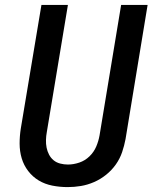

<svg xmlns="http://www.w3.org/2000/svg" viewBox="-20 -755 640 783"><path d="M256 8Q224 8 193.5 2Q163 -4 138 -19Q113 -34 95 -57.5Q77 -81 68.5 -109.5Q60 -138 60 -169.5Q60 -201 65 -232L149 -735H257L171 -217Q168 -201 167.5 -184.5Q167 -168 170 -153Q173 -138 180 -124.5Q187 -111 198.5 -101.5Q210 -92 225.5 -88Q241 -84 257 -84Q280 -84 303.5 -92Q327 -100 345 -117.5Q363 -135 372.5 -157.5Q382 -180 386 -203L474 -735H582L492 -188Q487 -161 478 -134.5Q469 -108 452.5 -84.5Q436 -61 413 -42.5Q390 -24 363.5 -12.5Q337 -1 310 3.5Q283 8 256 8Z"/></svg>

Font: Iosevka SS04 Semibold Extended
Style: Italic
Weight: 600
Width: 7
Italic angle: -9°
Monospace: yes
Designer: Belleve Invis
Foundry: Belleve Invis
Version: Version 19.0.0; ttfautohint (v1.8.4)